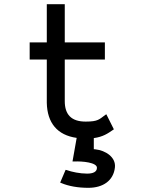

<svg xmlns="http://www.w3.org/2000/svg" viewBox="-20 -652 693 919"><path d="M438 63C435 63 433 62 429 62V9C473 3 496 -13 522 -31L525 -33L489 -105L484 -102C455 -81 450 -70 390 -70C321 -70 290 -104 290 -168V-367H482V-449H290V-632H204V-449H122V-367H204V-160C206 -64 254 -5 347 8L327 121H334C376 119 444 126 444 151C444 171 425 179 397 179C363 179 324 171 299 162L294 161L268 222L273 224C308 239 353 247 403 247C474 247 523 212 530 150C536 100 484 68 438 63Z"/></svg>

Font: Charger Monospace
Style: Regular
Weight: 400
Designer: Jasper
Foundry: Cannot Into Space Fonts
Version: Version 0.980